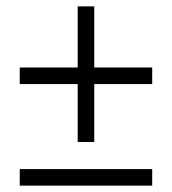

<svg xmlns="http://www.w3.org/2000/svg" viewBox="-20 -528 539 603"><path d="M42 3V55H458V3ZM42 -264H224V-82H276V-264H458V-316H276V-508H224V-316H42Z"/></svg>

Font: Charger Sport
Style: ExLit
Weight: 200
Designer: Jasper
Foundry: Cannot Into Space Fonts
Version: Version 1.1